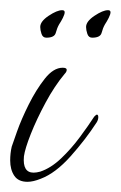

<svg xmlns="http://www.w3.org/2000/svg" viewBox="-25 -350 237 377"><path d="M29 7Q11 7 3 -5Q-5 -17 -5 -35Q-5 -49 -2 -62Q0 -68 8.5 -92Q17 -116 31.5 -145Q46 -174 63 -195.5Q80 -217 98 -217Q106 -217 106 -213Q106 -209 102 -205Q82 -181 64.5 -148.5Q47 -116 35.5 -87Q24 -58 22 -43Q19 -11 41 -11Q44 -11 47 -11.5Q50 -12 54 -13Q75 -20 95 -39Q115 -58 132 -81Q149 -104 160 -121Q164 -125 165 -125Q168 -125 168 -120Q168 -115 165 -110Q143 -76 113.5 -43Q84 -10 55 1Q40 7 29 7ZM156 -276Q149 -276 146.5 -283.5Q144 -291 144 -297Q144 -308 160.5 -319Q177 -330 187 -330Q192 -330 192 -326Q192 -322 188.5 -315Q185 -308 181 -302Q177 -295 174.5 -285.5Q172 -276 156 -276ZM66 -276Q59 -276 56.5 -283.5Q54 -291 54 -297Q54 -308 70.5 -319Q87 -330 97 -330Q102 -330 102 -326Q102 -322 98.5 -315Q95 -308 91 -302Q87 -295 84.5 -285.5Q82 -276 66 -276Z"/></svg>

Font: Waterfall
Style: Regular
Weight: 400
Designer: Robert E. Leuschke
Foundry: Robert E. Leuschke
Version: Version 1.010; ttfautohint (v1.8.3)